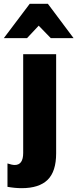

<svg xmlns="http://www.w3.org/2000/svg" viewBox="-63 -814 404 1002"><path d="M50 168Q141 168 185.5 124.5Q230 81 230 -14V-531H58V-16Q58 47 14 47Q0 47 -24 39V161Q15 168 50 168ZM187 -794H92L-43 -615H78L139 -680L202 -615H321Z"/></svg>

Font: Geom ExtraBold
Style: Bold
Weight: 800
Version: Version 1.102